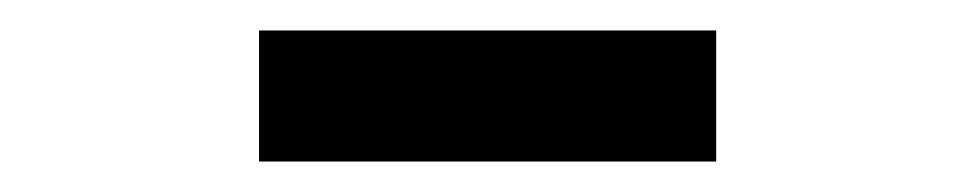

<svg xmlns="http://www.w3.org/2000/svg" viewBox="-20 -743 640 126"><path d="M150 -637V-723H450V-637Z"/></svg>

Font: Iosevka Curly Slab SmBdEx
Style: Regular
Weight: 600
Width: 7
Monospace: yes
Designer: Belleve Invis
Foundry: Belleve Invis
Version: Version 11.1.0; ttfautohint (v1.8.3)